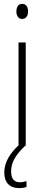

<svg xmlns="http://www.w3.org/2000/svg" viewBox="-20 -747 224 985"><path d="M94 -727Q110 -727 117 -715.5Q124 -704 124 -689Q124 -671 116 -660.5Q108 -650 93 -650Q79 -650 71.5 -661Q64 -672 64 -688Q64 -704 71 -715.5Q78 -727 94 -727ZM112 -529V0H75V-529ZM37 132Q37 188 82 188Q92 188 101.5 186Q111 184 116 182V212Q109 215 99 216.5Q89 218 78 218Q42 218 22 197.5Q2 177 2 138Q2 98 24 60.5Q46 23 85 -10L110 0Q72 36 54.5 67Q37 98 37 132Z"/></svg>

Font: Noto Sans Lao ExtraCondensed ExtraLight
Style: Regular
Weight: 200
Width: 2
Designer: Monotype Design Team
Foundry: Monotype Imaging Inc.
Version: Version 2.003; ttfautohint (v1.8.4.7-5d5b)